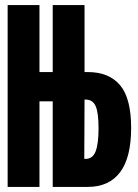

<svg xmlns="http://www.w3.org/2000/svg" viewBox="-20 -734 540 754"><path d="M10 0V-714H135V-451H187V-714H312V-451H325Q408 -451 451.5 -399.5Q495 -348 495 -232Q495 -115 451.5 -57.5Q408 0 325 0H187V-336H135V0ZM311 -110H316Q344 -110 355.5 -139.5Q367 -169 367 -230Q367 -292 355.5 -317.5Q344 -343 316 -343H312Z"/></svg>

Font: Noto Sans Mono ExtraCondensed Black
Style: Regular
Weight: 900
Width: 2
Designer: Monotype Design Team
Foundry: Monotype Imaging Inc.
Version: Version 2.014